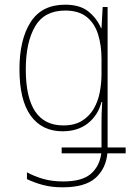

<svg xmlns="http://www.w3.org/2000/svg" viewBox="-20 -558 570 819"><path d="M247 241Q200 241 163 231Q126 221 95 206V177Q126 194 164 205Q202 216 250 216Q330 216 367.5 183.5Q405 151 412 96H243V71H413V-27Q413 -52 413.5 -73Q414 -94 416 -123H413Q398 -66 355 -32Q312 2 247 2Q159 2 111 -64.5Q63 -131 63 -263Q63 -389 110.5 -463.5Q158 -538 258 -538Q321 -538 357 -509Q393 -480 411 -438H413L418 -528H439V71H516V96H438Q432 161 387.5 201Q343 241 247 241ZM250 -23Q298 -23 329.5 -42.5Q361 -62 379.5 -93.5Q398 -125 405.5 -164Q413 -203 413 -242V-307Q413 -364 398.5 -411Q384 -458 350 -485.5Q316 -513 258 -513Q169 -513 129.5 -445Q90 -377 90 -262Q90 -23 250 -23Z"/></svg>

Font: Noto Sans Mono Condensed Thin
Style: Regular
Weight: 100
Width: 3
Designer: Monotype Design Team
Foundry: Monotype Imaging Inc.
Version: Version 2.014; ttfautohint (v1.8.4.7-5d5b)